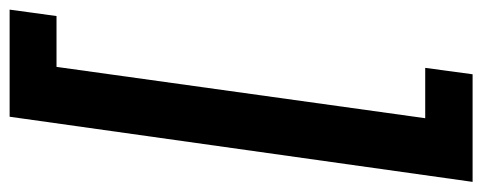

<svg xmlns="http://www.w3.org/2000/svg" viewBox="-336 -544 978 389"><g transform="rotate(90 152.5 -350.0)"><path d="M195 119H-22L-9 24H94L198 -723H96L109 -819H327Z"/></g></svg>

Font: Fira Sans Condensed Medium
Style: Italic
Weight: 500
Width: 3
Italic angle: -8°
Designer: bBox Type GmbH & Carrois Corporate GbR & Edenspiekermann AG
Foundry: bBox Type GmbH & Carrois Corporate GbR & Edenspiekermann AG
Version: Version 4.301